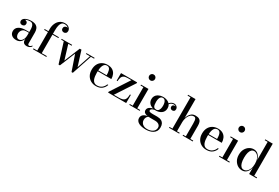

<svg xmlns="http://www.w3.org/2000/svg" viewBox="98 -2140 5487 3780"><g transform="rotate(30 2842.0 -250.0)"><path d="M428.5 10Q402.5 10 381.2 1.5Q360 -7 347.2 -26.5Q334.5 -46 334.5 -78V-304.5Q334.5 -340.5 328.2 -373.5Q322 -406.5 302.2 -427.5Q282.5 -448.5 242.5 -448.5Q220.5 -448.5 196.2 -443.5Q172 -438.5 151 -428.2Q130 -418 116.8 -402.2Q103.5 -386.5 103.5 -364.5H80Q80 -391.5 98.8 -407.8Q117.5 -424 140.5 -424Q165 -424 184.8 -409Q204.5 -394 204.5 -366.5Q204.5 -335 184.2 -320.2Q164 -305.5 140.5 -305.5Q114.5 -305.5 96.8 -320.8Q79 -336 79 -364.5Q79 -389.5 94.5 -408.5Q110 -427.5 136.2 -440.8Q162.5 -454 195.2 -461Q228 -468 262 -468Q333 -468 370.5 -444.8Q408 -421.5 422 -384.2Q436 -347 436 -304.5V-60Q436 -43.5 442 -32Q448 -20.5 466.5 -20.5Q479.5 -20.5 495.8 -31Q512 -41.5 521 -59L531 -42.5Q517.5 -19.5 491 -4.8Q464.5 10 428.5 10ZM186.5 10Q121.5 10 82.8 -23.2Q44 -56.5 44 -113.5Q44 -180.5 101.8 -218.8Q159.5 -257 266 -257H381V-240H275Q232.5 -240 206.8 -221.8Q181 -203.5 169 -176.8Q157 -150 157 -123Q157 -98.5 164.2 -76.2Q171.5 -54 187.2 -40Q203 -26 227.5 -26Q253.5 -26 277.8 -43.2Q302 -60.5 318.2 -95.2Q334.5 -130 334.5 -182.5H346Q346 -125 327.2 -81.8Q308.5 -38.5 273 -14.2Q237.5 10 186.5 10Z M653.5 0V-511.5Q653.5 -578.5 677.8 -635Q702 -691.5 748.8 -725.8Q795.5 -760 863 -760Q904.5 -760 932.8 -744.2Q961 -728.5 975.5 -704.8Q990 -681 990 -657Q990 -623.5 970.8 -606.2Q951.5 -589 926.5 -589Q912.5 -589 898.2 -595Q884 -601 874.2 -614.2Q864.5 -627.5 864.5 -649.5Q864.5 -678.5 884.5 -694.5Q904.5 -710.5 925.5 -710.5Q941 -710.5 955.5 -704Q970 -697.5 979.5 -685.5Q989 -673.5 989 -657H970Q970 -678.5 956.8 -697.8Q943.5 -717 919.8 -728.8Q896 -740.5 865 -740.5Q825 -740.5 801 -716.8Q777 -693 766.5 -648.2Q756 -603.5 756 -540V0ZM567.5 0V-19.5H871.5V0ZM567.5 -440.5V-460H891.5V-440.5Z M1703 -460V-440.5H1630L1479 10H1449.5L1329.5 -340.5L1185.5 10H1154.5L1013 -440.5H954.5V-460H1192V-440.5H1115.5L1214.5 -115.5L1360 -469.5H1398.5L1504.5 -132.5L1607.5 -440.5H1517V-460Z M2000.5 10Q1935.5 10 1883 -18.5Q1830.5 -47 1799.8 -100.8Q1769 -154.5 1769 -230Q1769 -305.5 1798 -359Q1827 -412.5 1878.2 -441Q1929.5 -469.5 1995 -469.5Q2067.5 -469.5 2112 -440.5Q2156.5 -411.5 2176.8 -364.2Q2197 -317 2197 -262.5H1836.5V-282H2079.5Q2079.5 -308.5 2076.8 -337.8Q2074 -367 2066 -392.5Q2058 -418 2041 -434.2Q2024 -450.5 1995 -450.5Q1962 -450.5 1940.8 -433Q1919.5 -415.5 1907.8 -384.8Q1896 -354 1891.2 -315Q1886.5 -276 1886.5 -233Q1886.5 -188.5 1892 -148.5Q1897.5 -108.5 1911 -78Q1924.5 -47.5 1949 -29.8Q1973.5 -12 2011 -12Q2077 -12 2120 -46Q2163 -80 2181.5 -132.5H2204Q2184.5 -71 2134.5 -30.5Q2084.5 10 2000.5 10Z M2275.5 0V-19.5L2550 -440.5H2464Q2409.5 -440.5 2379.8 -423.5Q2350 -406.5 2337.5 -372.5Q2325 -338.5 2323 -288H2303.5V-460H2670V-440.5L2394 -19.5H2502.5Q2551.5 -19.5 2583 -28Q2614.5 -36.5 2632.2 -55.2Q2650 -74 2657.5 -105.8Q2665 -137.5 2666.5 -184H2686V0Z M2875.5 -623.5Q2848 -623.5 2828.5 -643.2Q2809 -663 2809 -691Q2809 -719 2828.5 -738.5Q2848 -758 2875.5 -758Q2904 -758 2923.5 -738.5Q2943 -719 2943 -691Q2943 -663 2923.5 -643.2Q2904 -623.5 2875.5 -623.5ZM2927.5 -460V-19.5H2993.5V0H2757.5V-19.5H2823.5V-440.5H2757.5V-460Z M3278.5 260Q3233 260 3192 252.5Q3151 245 3119.5 228.8Q3088 212.5 3070 187.2Q3052 162 3052 127Q3052 93.5 3067.5 71Q3083 48.5 3106.2 35.2Q3129.5 22 3153.5 16.5Q3177.5 11 3194.5 11H3209Q3179 26.5 3164.8 53Q3150.5 79.5 3150.5 115Q3150.5 147 3166.8 175.2Q3183 203.5 3215.5 221Q3248 238.5 3296 238.5Q3332 238.5 3364 229.8Q3396 221 3420.2 204.5Q3444.5 188 3458.5 163.2Q3472.5 138.5 3472.5 107Q3472.5 77 3456.5 57Q3440.5 37 3413.8 26.5Q3387 16 3354.5 16Q3344 16 3320.2 16Q3296.5 16 3273 16Q3249.5 16 3238.5 16Q3168 16 3126 -4Q3084 -24 3084 -70.5Q3084 -98.5 3100 -119Q3116 -139.5 3143 -153Q3170 -166.5 3203.5 -173.2Q3237 -180 3272.5 -180L3271.5 -167Q3256 -167 3236.8 -163.2Q3217.5 -159.5 3200 -152Q3182.5 -144.5 3171.2 -133.5Q3160 -122.5 3160 -109Q3160 -84.5 3186.5 -79Q3213 -73.5 3254 -73.5Q3271.5 -73.5 3286.8 -73.8Q3302 -74 3316.5 -74.2Q3331 -74.5 3345 -74.5Q3373 -74.5 3402.8 -69Q3432.5 -63.5 3457.2 -47.2Q3482 -31 3497.5 0Q3513 31 3513 82Q3513 129.5 3493.5 163.5Q3474 197.5 3440.5 218.8Q3407 240 3365.2 250Q3323.5 260 3278.5 260ZM3263 -163Q3231 -163 3198.2 -171.5Q3165.5 -180 3138 -198.2Q3110.5 -216.5 3093.8 -245.8Q3077 -275 3077 -316.5Q3077 -358 3093.8 -387Q3110.5 -416 3138 -434.2Q3165.5 -452.5 3198.2 -461Q3231 -469.5 3263 -469.5Q3294.5 -469.5 3326.8 -461Q3359 -452.5 3385.5 -434.2Q3412 -416 3428.2 -387Q3444.5 -358 3444.5 -316.5Q3444.5 -275 3428.2 -245.8Q3412 -216.5 3385.5 -198.2Q3359 -180 3326.8 -171.5Q3294.5 -163 3263 -163ZM3263 -182.5Q3290 -182.5 3307.5 -200.5Q3325 -218.5 3333.5 -248.8Q3342 -279 3342 -316.5Q3342 -354.5 3333.5 -384.8Q3325 -415 3307.5 -432.5Q3290 -450 3263 -450Q3235.5 -450 3218 -432.5Q3200.5 -415 3192 -384.8Q3183.5 -354.5 3183.5 -316.5Q3183.5 -279 3188.5 -248.8Q3193.5 -218.5 3210.2 -200.5Q3227 -182.5 3263 -182.5ZM3543 -327.5Q3522.5 -327.5 3505.8 -341.5Q3489 -355.5 3489 -381.5Q3489 -408 3506.2 -419.8Q3523.5 -431.5 3543 -431.5Q3562.5 -431.5 3580.5 -419.8Q3598.5 -408 3598.5 -386H3579.5Q3579.5 -408.5 3562 -427.2Q3544.5 -446 3513 -446Q3494.5 -446 3471.5 -437.2Q3448.5 -428.5 3428.5 -405.8Q3408.5 -383 3398.5 -341.5L3384.5 -351.5Q3394.5 -395 3416.8 -419.8Q3439 -444.5 3464.8 -454.8Q3490.5 -465 3511.5 -465Q3538 -465 3557.8 -453.5Q3577.5 -442 3588.5 -423.8Q3599.5 -405.5 3599.5 -386Q3599.5 -352.5 3581.5 -340Q3563.5 -327.5 3543 -327.5Z M3660 0V-19.5H3726.5V-730.5H3660V-750H3830V-19.5H3891.5V0ZM3969.5 0V-19.5H4031V-305Q4031 -347 4027.2 -377.2Q4023.5 -407.5 4011.2 -423.8Q3999 -440 3973.5 -440Q3936.5 -440 3909.2 -419Q3882 -398 3864.5 -365Q3847 -332 3838.5 -294.8Q3830 -257.5 3830 -224L3816.5 -222Q3816.5 -256 3825.2 -298.2Q3834 -340.5 3854 -379.5Q3874 -418.5 3908.5 -444Q3943 -469.5 3994.5 -469.5Q4051.5 -469.5 4081.5 -450.2Q4111.5 -431 4122.2 -397Q4133 -363 4133 -319.5V-19.5H4199.5V0Z M4511 10Q4446 10 4393.5 -18.5Q4341 -47 4310.2 -100.8Q4279.5 -154.5 4279.5 -230Q4279.5 -305.5 4308.5 -359Q4337.5 -412.5 4388.8 -441Q4440 -469.5 4505.5 -469.5Q4578 -469.5 4622.5 -440.5Q4667 -411.5 4687.2 -364.2Q4707.5 -317 4707.5 -262.5H4347V-282H4590Q4590 -308.5 4587.2 -337.8Q4584.5 -367 4576.5 -392.5Q4568.5 -418 4551.5 -434.2Q4534.5 -450.5 4505.5 -450.5Q4472.5 -450.5 4451.2 -433Q4430 -415.5 4418.2 -384.8Q4406.5 -354 4401.8 -315Q4397 -276 4397 -233Q4397 -188.5 4402.5 -148.5Q4408 -108.5 4421.5 -78Q4435 -47.5 4459.5 -29.8Q4484 -12 4521.5 -12Q4587.5 -12 4630.5 -46Q4673.5 -80 4692 -132.5H4714.5Q4695 -71 4645 -30.5Q4595 10 4511 10Z M4913.5 -623.5Q4886 -623.5 4866.5 -643.2Q4847 -663 4847 -691Q4847 -719 4866.5 -738.5Q4886 -758 4913.5 -758Q4942 -758 4961.5 -738.5Q4981 -719 4981 -691Q4981 -663 4961.5 -643.2Q4942 -623.5 4913.5 -623.5ZM4965.5 -460V-19.5H5031.5V0H4795.5V-19.5H4861.5V-440.5H4795.5V-460Z M5322 9.5Q5269 9.5 5222 -19Q5175 -47.5 5145 -101Q5115 -154.5 5115 -229.5Q5115 -304.5 5145 -358.2Q5175 -412 5222 -440.8Q5269 -469.5 5322 -469.5Q5383 -469.5 5424 -428.2Q5465 -387 5481 -316V-730.5H5415V-750H5585.5V-19.5H5651V0H5481V-143Q5465 -72.5 5424 -31.5Q5383 9.5 5322 9.5ZM5344 -19Q5379.5 -19 5410.8 -43.5Q5442 -68 5461.5 -115Q5481 -162 5481 -229.5Q5481 -297 5461.5 -344.5Q5442 -392 5410.8 -416.5Q5379.5 -441 5344 -441Q5308.5 -441 5284 -416.8Q5259.5 -392.5 5246.8 -345Q5234 -297.5 5234 -229.5Q5234 -161.5 5246.8 -114.5Q5259.5 -67.5 5284 -43.2Q5308.5 -19 5344 -19Z"/></g></svg>

Font: Bodoni Moda Medium
Style: Regular
Weight: 500
Designer: Owen Earl
Foundry: indestructible type
Version: Version 2.005